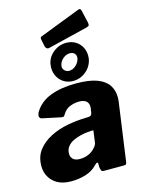

<svg xmlns="http://www.w3.org/2000/svg" viewBox="-140 -1040 848 1131"><g transform="rotate(-15 284.0 -474.0)"><path d="M308 -44Q280 -15 238.5 -2.5Q197 10 152 10Q81 10 42 -27.5Q3 -65 3 -122Q3 -180 33.5 -219Q64 -258 112.5 -282.5Q161 -307 217.5 -317.5Q274 -328 326 -329L346 -330Q365 -330 368 -349L371 -368Q372 -373 372.5 -376.5Q373 -380 373 -384Q373 -408 358.5 -420Q344 -432 316 -432Q288 -432 260 -421.5Q232 -411 212 -377Q209 -371 204.5 -369.5Q200 -368 189 -370L76 -394Q69 -396 65 -404Q61 -412 69 -432Q102 -489 168 -514.5Q234 -540 325 -540Q406 -540 453.5 -522Q501 -504 522 -472Q543 -440 543 -398Q543 -391 542.5 -384Q542 -377 541 -369L492 -19Q490 -6 487 -3Q484 0 471 0H351Q339 0 336 -8Q333 -16 331 -29V-48Q330 -68 308 -44ZM352 -235Q354 -244 353 -246Q352 -248 343 -247L319 -245Q301 -244 277 -238.5Q253 -233 230.5 -222.5Q208 -212 193.5 -194Q179 -176 179 -150Q179 -130 192.5 -117Q206 -104 233 -104Q258 -104 278 -111Q298 -118 310 -128Q323 -138 333 -151Q343 -164 344 -176ZM487 -868Q489 -857 487 -851.5Q485 -846 471 -842L230 -783Q219 -780 212.5 -785.5Q206 -791 204 -800L196 -839Q192 -855 200 -859L451 -956Q457 -959 462.5 -956.5Q468 -954 470 -942ZM437 -663Q430 -618 395 -588Q360 -558 314 -558Q281 -558 255.5 -575Q230 -592 217.5 -621Q205 -650 210 -685Q216 -728 251.5 -757Q287 -786 331 -786Q365 -786 390.5 -769.5Q416 -753 428.5 -725Q441 -697 437 -663ZM373 -682Q375 -700 364.5 -710.5Q354 -721 336 -721Q314 -721 294 -704Q274 -687 270 -662Q268 -645 279.5 -633.5Q291 -622 307 -622Q331 -622 350 -640.5Q369 -659 373 -682Z"/></g></svg>

Font: Libre Franklin Thin ExtraBold
Style: Italic
Weight: 800
Italic angle: -8°
Version: Version 2.000